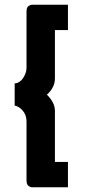

<svg xmlns="http://www.w3.org/2000/svg" viewBox="-20 -760 357 811"><path d="M212 -633V-429Q212 -409 203 -391.5Q194 -374 178 -360Q193 -346 202.5 -328.5Q212 -311 212 -291V-76H267V31H115Q108 31 100 25Q92 19 92 1V-247Q92 -273 77 -291.5Q62 -310 42 -314V-408Q52 -408 61.5 -414Q71 -420 77.5 -430Q84 -440 88 -451Q92 -462 92 -473V-710Q92 -729 100.5 -734.5Q109 -740 115 -740H267V-633Z"/></svg>

Font: Oxford Sans
Style: Bold
Weight: 700
Designer: Matt McInerney, Pablo Impallari, Rodrigo Fuenzalida
Foundry: Matt McInerney, Pablo Impallari, Rodrigo Fuenzalida
Version: Version 3.000g; ttfautohint (v1.5) -l 8 -r 28 -G 28 -x 14 -D